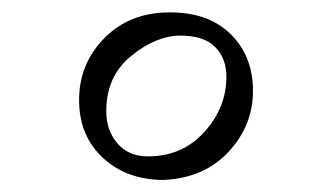

<svg xmlns="http://www.w3.org/2000/svg" viewBox="-20 -448 549 318"><path d="M251 -150Q190 -150 150.5 -186.5Q111 -223 111 -282.5Q111 -342 152.5 -384.5Q194 -427 259.5 -427.5Q325 -428 362 -391.5Q399 -355 399 -297.5Q399 -240 358.5 -196.5Q318 -153 251 -150ZM225 -189Q282 -189 318.5 -229.5Q355 -270 355 -321Q355 -351 336.5 -370Q318 -389 278.5 -389Q239 -389 197.5 -355.5Q156 -322 156 -264Q156 -232 174.5 -210.5Q193 -189 225 -189Z"/></svg>

Font: Halant
Style: Regular
Weight: 400
Designer: Hitesh Malaviya (Devanagari), Satya Rajpurohit (Latin)
Foundry: Indian Type Foundry
Version: Version 1.100;PS 1.0;hotconv 1.0.78;makeotf.lib2.5.61930; tt